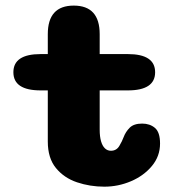

<svg xmlns="http://www.w3.org/2000/svg" viewBox="-20 -674 659 703"><path d="M129 -343Q29 -343 29 -409.5Q29 -476 129 -476H155V-549Q155 -653.5 250 -653.5Q345 -653.5 345 -549V-476H448Q548 -476 548 -409.5Q548 -343 448 -343H345V-199Q345 -174 350 -156.8Q355 -139.5 364.2 -130.8Q373.5 -122 386 -122Q406.5 -122 417 -139.8Q427.5 -157.5 432.5 -171.5Q440 -191.5 455 -206.5Q470 -221.5 500.5 -221.5Q528.5 -221.5 547.2 -205.8Q566 -190 566 -148.5Q566 -102 536.2 -66.2Q506.5 -30.5 459.8 -10.5Q413 9.5 362 9.5Q309.5 9.5 262 -6.5Q214.5 -22.5 184.8 -58.8Q155 -95 155 -156V-343Z"/></svg>

Font: Sono Monospace ExtraBold
Style: Regular
Weight: 800
Version: Version 2.112